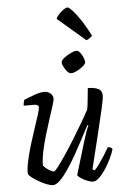

<svg xmlns="http://www.w3.org/2000/svg" viewBox="-62 -982 667 1025"><g transform="rotate(-5 272.0 -469.0)"><path d="M181 0Q166 0 145 -8.5Q124 -17 102.5 -29.5Q81 -42 66.5 -54Q52 -66 51 -72Q50 -100 59 -141Q68 -182 81.5 -226.5Q95 -271 109 -312Q123 -353 132 -382Q141 -411 141 -420Q141 -436 116 -436H61Q61 -444 63 -453.5Q65 -463 67 -467Q95 -479 125.5 -489.5Q156 -500 176 -500Q195 -500 209 -488.5Q223 -477 223 -459Q223 -450 214 -422Q205 -394 192 -354Q179 -314 165.5 -269Q152 -224 143.5 -182Q135 -140 135 -109Q146 -95 164.5 -83.5Q183 -72 191 -72Q197 -72 214.5 -95Q232 -118 257 -155Q282 -192 308.5 -235Q335 -278 358.5 -318Q382 -358 397 -387Q401 -409 404 -441Q407 -473 410 -500Q444 -500 465 -490Q486 -480 486 -454Q486 -437 474 -384Q462 -331 442 -249.5Q422 -168 397 -66L408 -59Q418 -68 433 -89Q448 -110 463.5 -134Q479 -158 489 -176Q506 -176 513 -164Q507 -142 493.5 -114Q480 -86 463 -60Q446 -34 428 -17Q410 0 396 0Q383 0 364 -7.5Q345 -15 330.5 -25Q316 -35 313 -42L366 -218Q384 -278 396 -301L391 -304Q373 -270 351.5 -229Q330 -188 307 -147.5Q284 -107 261 -73.5Q238 -40 217.5 -20Q197 0 181 0ZM325 -587Q318 -587 308 -598Q298 -609 290.5 -624Q283 -639 283 -649Q283 -659 299 -671.5Q315 -684 334.5 -693.5Q354 -703 363 -703Q364 -703 365 -703Q367 -703 369 -703Q377 -703 386 -691.5Q395 -680 401.5 -665Q408 -650 408 -640Q408 -630 393 -617.5Q378 -605 360 -596Q342 -587 331 -587Q330 -587 329 -587Q327 -587 325 -587ZM425 -755 276 -883Q282 -896 294 -908.5Q306 -921 318.5 -929.5Q331 -938 339 -938Q351 -938 385.5 -893.5Q420 -849 457 -776Q452 -771 443 -764.5Q434 -758 425 -755Z"/></g></svg>

Font: Texturina Light
Style: Italic
Weight: 300
Italic angle: -11°
Designer: Guillermo Torres Carreño
Foundry: Omnibus-Type
Version: Version 1.002; ttfautohint (v1.8.3)